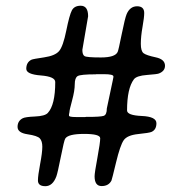

<svg xmlns="http://www.w3.org/2000/svg" viewBox="-20 -661 643 667"><path d="M341.3 -403.3H314.9L312.5 -402.8Q259.8 -402.8 249.8 -396.7Q239.7 -390.6 239.7 -368.4Q239.7 -346.2 230.5 -312.3Q221.2 -278.3 221.2 -271L219.7 -263.7V-259.3Q219.7 -254.4 244.1 -254.4H275.9L278.8 -254.9H284.2Q329.1 -254.9 340.1 -258.5Q351.1 -262.2 351.1 -284.2L371.6 -380.9L374 -393.1V-395.5Q374 -403.3 341.3 -403.3ZM388.7 -480.5Q391.6 -486.3 402.8 -542.2Q414.1 -598.1 419.9 -611.8Q431.6 -639.2 456.3 -639.2Q481 -639.2 481 -615.7Q481 -600.6 475.1 -567.4Q469.2 -534.2 469.2 -508.8Q469.2 -483.4 478.8 -476.1Q488.3 -468.8 520.8 -461.9Q553.2 -455.1 553.2 -432.6Q553.2 -414.1 532.2 -405.8Q526.9 -403.3 490.7 -400.6Q454.6 -397.9 445.3 -385.7Q421.4 -354 421.4 -277.3Q421.4 -260.3 472.4 -258.1Q523.4 -255.9 523.4 -232.9Q523.4 -210 505.9 -202.6Q498 -199.2 460 -195.3Q421.9 -191.4 409.7 -173.8Q397.5 -156.2 383.1 -96.4Q368.7 -36.6 367.2 -33.7Q357.4 -14.6 333 -14.6Q308.6 -14.6 308.6 -48.8Q308.6 -60.5 318.4 -113Q328.1 -165.5 328.1 -180.7Q328.1 -195.8 272.2 -195.8Q216.3 -195.8 206.5 -179.2Q202.6 -172.9 191.4 -116.5Q180.2 -60.1 175.8 -48.3Q163.1 -14.2 137.5 -14.2Q111.8 -14.2 111.8 -34.2Q111.8 -50.8 119.4 -91.1Q127 -131.3 127 -151.1Q127 -170.9 118.4 -180.2Q109.9 -189.5 75.4 -194.6Q41 -199.7 41 -220.2Q41 -240.7 58.6 -250Q67.4 -254.9 101.8 -256.3Q136.2 -257.8 146 -268.6Q171.9 -296.4 171.9 -376Q171.9 -395 121.6 -398.9Q71.3 -402.8 71.3 -421.9Q71.3 -444.8 89.4 -453.6Q94.7 -456.1 133.1 -461.7Q171.4 -467.3 185.3 -483.6Q199.2 -500 210.2 -554.4Q221.2 -608.9 229.7 -625Q238.3 -641.1 260.3 -641.1Q286.1 -641.1 286.1 -604.5L266.1 -487.8Q266.1 -470.7 273.7 -466.1Q281.2 -461.4 330.6 -461.4Q379.9 -461.4 388.7 -480.5Z"/></svg>

Font: Averia Serif Libre
Style: Regular
Weight: 400
Version: Version 1.002